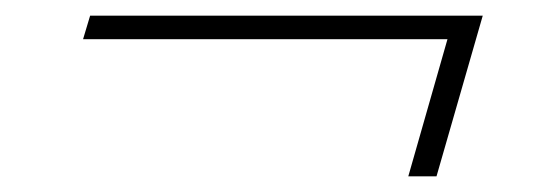

<svg xmlns="http://www.w3.org/2000/svg" viewBox="-20 -390 686 245"><path d="M95 -370H596L537 -165H501L551 -340H86Z"/></svg>

Font: Playfair Display SC
Style: Bold Italic
Weight: 700
Italic angle: -14°
Designer: Claus Eggers Sørensen
Foundry: Claus Eggers Sørensen
Version: Version 1.200; ttfautohint (v1.6)